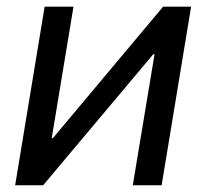

<svg xmlns="http://www.w3.org/2000/svg" viewBox="-20 -549 611 569"><path d="M459 0H373.5L438 -388.2H434.1L107.9 0H24.9L112.3 -529.3H197.8L133.3 -139.6H136.7L463.4 -529.3H546.4Z"/></svg>

Font: Inter 24pt
Style: Italic
Weight: 400
Italic angle: -9.3988°
Designer: Rasmus Andersson
Foundry: rsms
Version: Version 4.001;git-66647c0bb